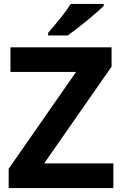

<svg xmlns="http://www.w3.org/2000/svg" viewBox="-20 -954 619 974"><path d="M555 0H24V-98L366 -589H33V-714H546V-616L204 -125H555ZM506 -924Q492 -910 469 -890Q446 -870 419.5 -848Q393 -826 367.5 -806.5Q342 -787 323 -774H224V-787Q240 -806 261.5 -831.5Q283 -857 304 -884.5Q325 -912 339 -934H506Z"/></svg>

Font: Noto Sans Cham
Style: Regular
Weight: 400
Designer: Monotype Design Team
Foundry: Monotype Imaging Inc.
Version: Version 2.002